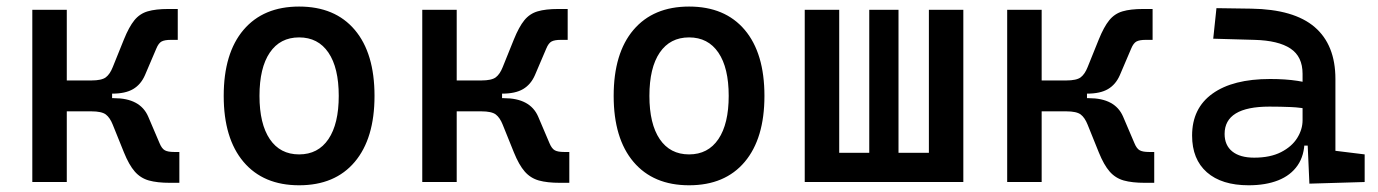

<svg xmlns="http://www.w3.org/2000/svg" viewBox="-20 -547 4142 577"><path d="M261.7 -265.6 254.4 -305.2Q285.6 -305.2 298.1 -314.7Q310.5 -324.2 318.8 -345.2L352.5 -428.7Q367.7 -466.3 383.8 -486.1Q399.9 -505.9 423.8 -512.9Q447.8 -520 485.8 -520H514.2V-427.2H493.2Q475.1 -427.2 465.8 -422.4Q456.5 -417.5 449.7 -400.9L415.5 -320.8Q403.3 -293 380.1 -279.3Q356.9 -265.6 317.4 -265.6ZM77.1 0V-517.6H180.7V0ZM173.3 -212.4V-305.2H316.9V-212.4ZM490.7 2.4Q452.6 2.4 427.5 -4.6Q402.3 -11.7 385 -31.5Q367.7 -51.3 352.5 -88.9L318.8 -172.4Q310.5 -193.4 298.1 -202.9Q285.6 -212.4 254.4 -212.4L261.7 -252H322.3Q401.4 -252 425.3 -196.8L459.5 -116.7Q466.3 -100.1 475.6 -95.2Q484.9 -90.3 502.9 -90.3H519V2.4Z M878.9 9.8Q771.5 9.8 711.9 -60.5Q652.3 -130.9 652.3 -258.8Q652.3 -387.2 711.9 -457.3Q771.5 -527.3 878.9 -527.3Q986.8 -527.3 1046.1 -457.3Q1105.5 -387.2 1105.5 -258.8Q1105.5 -130.9 1046.1 -60.5Q986.8 9.8 878.9 9.8ZM878.9 -83Q936 -83 967 -128.9Q998 -174.8 998 -258.8Q998 -343.3 967 -388.9Q936 -434.6 878.9 -434.6Q821.8 -434.6 790.8 -388.9Q759.8 -343.3 759.8 -258.8Q759.8 -174.8 790.8 -128.9Q821.8 -83 878.9 -83Z M1433.6 -265.6 1426.3 -305.2Q1457.5 -305.2 1470 -314.7Q1482.4 -324.2 1490.7 -345.2L1524.4 -428.7Q1539.6 -466.3 1555.7 -486.1Q1571.8 -505.9 1595.7 -512.9Q1619.6 -520 1657.7 -520H1686V-427.2H1665Q1647 -427.2 1637.7 -422.4Q1628.4 -417.5 1621.6 -400.9L1587.4 -320.8Q1575.2 -293 1552 -279.3Q1528.8 -265.6 1489.3 -265.6ZM1249 0V-517.6H1352.5V0ZM1345.2 -212.4V-305.2H1488.8V-212.4ZM1662.6 2.4Q1624.5 2.4 1599.4 -4.6Q1574.2 -11.7 1556.9 -31.5Q1539.6 -51.3 1524.4 -88.9L1490.7 -172.4Q1482.4 -193.4 1470 -202.9Q1457.5 -212.4 1426.3 -212.4L1433.6 -252H1494.1Q1573.2 -252 1597.2 -196.8L1631.3 -116.7Q1638.2 -100.1 1647.5 -95.2Q1656.7 -90.3 1674.8 -90.3H1690.9V2.4Z M2050.8 9.8Q1943.4 9.8 1883.8 -60.5Q1824.2 -130.9 1824.2 -258.8Q1824.2 -387.2 1883.8 -457.3Q1943.4 -527.3 2050.8 -527.3Q2158.7 -527.3 2218 -457.3Q2277.3 -387.2 2277.3 -258.8Q2277.3 -130.9 2218 -60.5Q2158.7 9.8 2050.8 9.8ZM2050.8 -83Q2107.9 -83 2138.9 -128.9Q2169.9 -174.8 2169.9 -258.8Q2169.9 -343.3 2138.9 -388.9Q2107.9 -434.6 2050.8 -434.6Q1993.7 -434.6 1962.6 -388.9Q1931.6 -343.3 1931.6 -258.8Q1931.6 -174.8 1962.6 -128.9Q1993.7 -83 2050.8 -83Z M2771.5 0V-517.6H2875V0ZM2418.9 0V-87.9H2856.9V0ZM2398.4 0V-517.6H2502V0ZM2592.3 0V-517.6H2680.2V0Z M3191.4 -265.6 3184.1 -305.2Q3215.3 -305.2 3227.8 -314.7Q3240.2 -324.2 3248.5 -345.2L3282.2 -428.7Q3297.4 -466.3 3313.5 -486.1Q3329.6 -505.9 3353.5 -512.9Q3377.4 -520 3415.5 -520H3443.8V-427.2H3422.9Q3404.8 -427.2 3395.5 -422.4Q3386.2 -417.5 3379.4 -400.9L3345.2 -320.8Q3333 -293 3309.8 -279.3Q3286.6 -265.6 3247.1 -265.6ZM3006.8 0V-517.6H3110.4V0ZM3103 -212.4V-305.2H3246.6V-212.4ZM3420.4 2.4Q3382.3 2.4 3357.2 -4.6Q3332 -11.7 3314.7 -31.5Q3297.4 -51.3 3282.2 -88.9L3248.5 -172.4Q3240.2 -193.4 3227.8 -202.9Q3215.3 -212.4 3184.1 -212.4L3191.4 -252H3252Q3331.1 -252 3355 -196.8L3389.2 -116.7Q3396 -100.1 3405.3 -95.2Q3414.6 -90.3 3432.6 -90.3H3448.7V2.4Z M3915 4.9 3908.2 -148.4 3894.5 -191.4V-325.2Q3894.5 -377 3858.2 -401.1Q3821.8 -425.3 3750 -427.2L3626 -430.7L3635.7 -522.5L3740.2 -521Q3868.7 -519 3930.9 -465.6Q3993.2 -412.1 3993.2 -309.6V-93.8L4081.1 -83V0ZM3732.4 9.8Q3651.4 9.8 3606.9 -29.3Q3562.5 -68.4 3562.5 -139.6Q3562.5 -221.7 3623.8 -265.6Q3685.1 -309.6 3796.9 -309.6Q3843.3 -309.6 3879.6 -304Q3916 -298.3 3944.3 -287.1L3922.9 -216.8Q3890.1 -224.1 3858.9 -225.3Q3827.6 -226.6 3794.9 -226.6Q3660.2 -226.6 3660.2 -144.5Q3660.2 -110.4 3683.3 -91.8Q3706.5 -73.2 3749 -73.2Q3797.4 -73.2 3829.8 -89.8Q3862.3 -106.4 3878.4 -132.3Q3894.5 -158.2 3894.5 -185.5V-242.2L3924.8 -109.4H3883.8L3900.4 -125Q3900.4 -80.1 3879.6 -50Q3858.9 -20 3821.3 -5.1Q3783.7 9.8 3732.4 9.8Z"/></svg>

Font: Cascadia Mono PL
Style: Regular
Weight: 400
Monospace: yes
Designer: Aaron Bell
Foundry: Saja Typeworks
Version: Version 2102.003